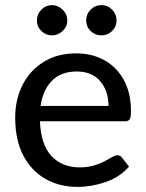

<svg xmlns="http://www.w3.org/2000/svg" viewBox="-20 -725 570 752"><path d="M283.5 7Q213.5 7 158.2 -24.2Q103 -55.5 71.2 -116Q39.5 -176.5 39.5 -264.5Q39.5 -335 68.2 -392Q97 -449 150.8 -482.5Q204.5 -516 278.5 -516Q340.5 -516 388.8 -489.2Q437 -462.5 465 -411.8Q493 -361 493 -288Q493 -265.5 488 -257.8Q483 -250 469.5 -250H136.5Q140 -158.5 181.5 -114Q223 -69.5 292 -69.5Q320.5 -69.5 342 -75.2Q363.5 -81 380 -88.8Q396.5 -96.5 408.5 -104Q418 -109.5 425.8 -113.2Q433.5 -117 439.5 -117Q451.5 -117 457.5 -108L485.5 -72.5Q449 -31 393.8 -12Q338.5 7 283.5 7ZM405 -310Q405 -369 372.5 -407Q340 -445 280.5 -445Q219.5 -445 183.8 -409.2Q148 -373.5 139 -310ZM183 -586.5Q159.5 -586.5 142 -603.5Q124.5 -620.5 124.5 -644.5Q124.5 -669.5 142 -687.2Q159.5 -705 183 -705Q207 -705 225.2 -687.2Q243.5 -669.5 243.5 -644.5Q243.5 -620.5 225.2 -603.5Q207 -586.5 183 -586.5ZM377 -586.5Q352.5 -586.5 335 -603.5Q317.5 -620.5 317.5 -644.5Q317.5 -669.5 335 -687.2Q352.5 -705 377 -705Q401.5 -705 419 -687.2Q436.5 -669.5 436.5 -644.5Q436.5 -620.5 419 -603.5Q401.5 -586.5 377 -586.5Z"/></svg>

Font: Verano Sans Medium
Style: Regular
Weight: 500
Designer: Lukasz Dziedzic with Adam Twardoch and Botio Nikoltchev
Foundry: tyPoland Lukasz Dziedzic
Version: Version 3.001;December 28, 2019;FontCreator 12.0.0.2547 64-b